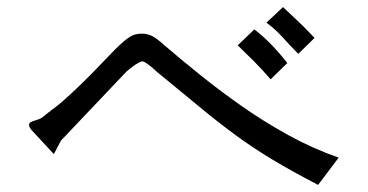

<svg xmlns="http://www.w3.org/2000/svg" viewBox="-20 -628 1040 542"><path d="M132 -193 68 -262Q62 -270 62 -275Q62 -280 65.5 -282.5Q69 -285 82 -289Q90 -291 96 -294.5Q102 -298 116 -310Q121 -313 124.5 -316.5Q128 -320 132 -322Q155 -339 196.5 -378.5Q238 -418 288 -471Q306 -490 319 -502Q332 -514 342 -521Q352 -528 361 -530.5Q370 -533 379 -533Q396 -533 409 -526.5Q422 -520 442 -502Q491 -460 547 -415Q603 -370 664.5 -327Q726 -284 794 -246.5Q862 -209 936 -183L878 -106Q803 -145 749 -177.5Q695 -210 646.5 -245.5Q598 -281 546 -324Q494 -367 422 -426Q411 -437 398.5 -446Q386 -455 381 -455Q368 -450 356.5 -441.5Q345 -433 337 -426L152 -231ZM651 -500 698 -545Q724 -525 747.5 -500.5Q771 -476 791 -450L744 -404Q719 -433 696.5 -455.5Q674 -478 651 -500ZM732 -564 779 -608Q802 -586 815.5 -573.5Q829 -561 837.5 -552.5Q846 -544 852.5 -537Q859 -530 868 -521L822 -476Q800 -498 778 -522.5Q756 -547 732 -564Z"/></svg>

Font: D2Coding ligature
Style: Regular
Weight: 400
Monospace: yes
Designer: Yong-Rak Park; Jeong-Hwan Yoon; Sang-Min Lee;
Foundry: NHN Corporation
Version: Version 1.3.2; Build 20180524